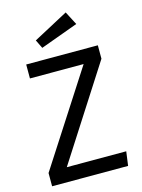

<svg xmlns="http://www.w3.org/2000/svg" viewBox="-133 -988 789 1064"><g transform="rotate(-15 261.0 -455.5)"><path d="M352 -911 152 -804 176 -755 392 -834ZM477 -689H66V-609H374L30 -76V0H466L477 -81H136L477 -612Z"/></g></svg>

Font: FiraGO Unicode
Style: Regular
Weight: 400
Designer: bBox Type
Foundry: bBox Type GmbH
Version: Version 1.001;PS 001.001;hotconv 1.0.88;makeotf.lib2.5.64775